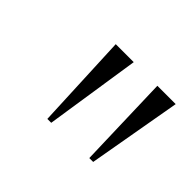

<svg xmlns="http://www.w3.org/2000/svg" viewBox="-62 -784 385 385"><g transform="rotate(45 130.5 -591.5)"><path d="M209 -494 203 -693H255L220 -494ZM94 -490 85 -693H136L105 -490Z"/></g></svg>

Font: Ancizar Serif Light
Style: Italic
Weight: 300
Italic angle: -4°
Designer: Cesar Puertas, Viviana Monsalve, Julian Moncada, Julian Prieto, Jose Castro, Felipe Aragon, Mariel Hernandez, Sara Alarc
Version: Version 8.100